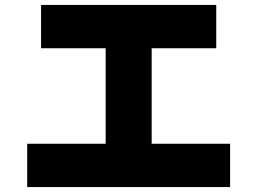

<svg xmlns="http://www.w3.org/2000/svg" viewBox="-20 -748 1040 776"><path d="M90 8V-167H407V-553H146V-728H854V-553H593V-167H910V8Z"/></svg>

Font: Murecho Black
Style: Regular
Weight: 900
Designer: Neil Summerour
Foundry: Positype
Version: Version 1.010; ttfautohint (v1.8.3)